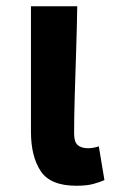

<svg xmlns="http://www.w3.org/2000/svg" viewBox="-20 -580 369 614"><path d="M224 14Q141 14 110 -33Q79 -80 79 -159V-560H227Q226 -492 223.5 -417.5Q221 -343 219 -274Q217 -205 217 -153Q217 -126 228.5 -116Q240 -106 262 -106Q278 -106 296 -112L314 -4Q298 3 277.5 8.5Q257 14 224 14Z"/></svg>

Font: Chiron Sans HK TT
Style: Bold
Weight: 700
Designer: Ryoko NISHIZUKA 西塚涼子 (kana, bopomofo & ideographs); Paul D. Hunt (Latin, Greek & Cyrillic); Sandoll Communications 산돌커뮤니
Foundry: Adobe
Version: Version 2.022;hotconv 1.0.109;makeotfexe 2.5.65596